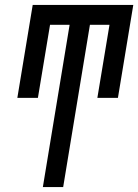

<svg xmlns="http://www.w3.org/2000/svg" viewBox="-20 -755 558 775"><path d="M153 0 261 -655H182L133 -360H50L112 -735H518L456 -360H373L422 -655H343L235 0Z"/></svg>

Font: Iosevka Medium
Style: Italic
Weight: 500
Italic angle: -9°
Monospace: yes
Designer: Belleve Invis
Foundry: Belleve Invis
Version: Version 32.5.0; ttfautohint (v1.8.4)